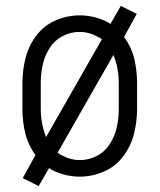

<svg xmlns="http://www.w3.org/2000/svg" viewBox="-20 -590 540 650"><path d="M111 40 57 13 100 -65Q76 -98 66 -136Q56 -178 56 -220V-310Q56 -352 66.5 -393.5Q77 -435 103 -469.5Q129 -504 168.5 -521Q208 -538 250 -538Q292 -538 332 -521Q344 -516 354 -509L389 -570L443 -543L400 -465Q424 -432 434 -394Q444 -352 444 -310V-220Q444 -178 433.5 -136.5Q423 -95 397 -60.5Q371 -26 331.5 -9Q292 8 250 8Q208 8 168 -9Q156 -14 146 -21ZM250 -48Q281 -48 308.5 -62.5Q336 -77 352.5 -103.5Q369 -130 375.5 -160Q382 -190 382 -220V-310Q382 -340 375 -370Q371 -388 364 -404L175 -73Q183 -67 192 -63Q219 -48 250 -48ZM136 -126 325 -457Q317 -463 308 -467Q281 -482 250 -482Q219 -482 191.5 -467.5Q164 -453 147.5 -426.5Q131 -400 124.5 -370Q118 -340 118 -310V-220Q118 -190 125 -160Q129 -142 136 -126Z"/></svg>

Font: Iosevka SS01 Light
Style: Regular
Weight: 300
Monospace: yes
Designer: Belleve Invis
Foundry: Belleve Invis
Version: 2.3.3; ttfautohint (v1.8.3)